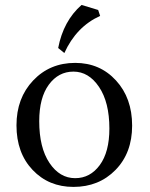

<svg xmlns="http://www.w3.org/2000/svg" viewBox="-20 -732 595 762"><path d="M278.3 -24.9Q337.9 -24.9 376 -76.9Q414.1 -128.9 414.1 -221.7Q414.1 -326.2 373 -387Q332 -447.8 271.5 -447.8Q211.9 -447.8 173.8 -396Q135.7 -344.2 135.7 -251Q135.7 -146 176.3 -85.4Q216.8 -24.9 278.3 -24.9ZM271.5 9.8Q173.3 9.8 109.4 -57.6Q45.4 -125 45.4 -234.4Q45.4 -342.8 111.6 -412.6Q177.7 -482.4 278.3 -482.4Q376.5 -482.4 440.4 -412.6Q504.4 -342.8 504.4 -233.4Q504.4 -125 438.5 -57.6Q372.6 9.8 271.5 9.8ZM235.4 -521.5 210.9 -541.5Q231.4 -648.9 303.7 -712.4L369.6 -692.4L377.4 -668.9Q282.7 -626 235.4 -521.5Z"/></svg>

Font: Almanac
Style: Regular
Weight: 400
Designer: Eden's Almanac
Version: Version 3.501;March 28, 2021;FontCreator 13.0.0.2683 64-bit